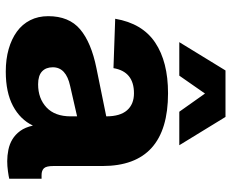

<svg xmlns="http://www.w3.org/2000/svg" viewBox="-88 -701 801 665"><g transform="rotate(90 312.5 -368.5)"><path d="M228 12Q185 12 150 2Q115 -8 89.5 -26.5Q64 -45 50 -72.5Q36 -100 36 -135Q36 -207 81.5 -245.5Q127 -284 216 -302L383 -336Q383 -384 362 -408Q341 -432 303 -432Q228 -432 216 -361L45 -367Q61 -461 127.5 -505.5Q194 -550 303 -550Q555 -550 555 -323V-153Q555 -128 563 -120Q571 -112 586 -112H599V0Q591 2 573 4.5Q555 7 538 7Q519 7 499 3Q479 -1 462.5 -11Q446 -21 433.5 -38Q421 -55 415 -82Q394 -38 347 -13Q300 12 228 12ZM272 -100Q321 -100 352 -129Q383 -158 383 -213V-235L278 -211Q213 -197 213 -151Q213 -127 227.5 -113.5Q242 -100 272 -100ZM126 -589 224 -749H385L483 -589H367L304 -678L242 -589Z"/></g></svg>

Font: Geist ExtBd
Style: Regular
Weight: 400
Designer: Basement.studio, Andrés Briganti, Mateo Zaragoza
Foundry: Basement.studio, Vercel, Andrés Briganti, Guido Ferreyra, Mateo Zaragoza
Version: Version 1.401